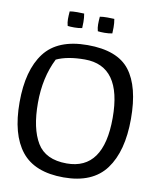

<svg xmlns="http://www.w3.org/2000/svg" viewBox="-96 -951 838 1035"><g transform="rotate(10 323.5 -433.0)"><path d="M327 -65Q529 -65 529 -349.5Q529 -634 327 -634Q232 -634 172 -606Q118 -499 118 -359.5Q118 -220 164.5 -142.5Q211 -65 327 -65ZM20 -346Q20 -522 92.5 -617.5Q165 -713 328.5 -713Q492 -713 559.5 -625.5Q627 -538 627 -361Q627 -184 554.5 -86Q482 12 323.5 12Q165 12 92.5 -79Q20 -170 20 -346ZM283 -798Q263 -794 240.5 -794Q218 -794 204 -796Q199 -814 199 -832.5Q199 -851 201 -875Q216 -878 242 -878Q268 -878 280 -877Q284 -855 284 -831.5Q284 -808 283 -798ZM448 -798Q428 -794 405.5 -794Q383 -794 369 -796Q364 -814 364 -832.5Q364 -851 366 -875Q381 -878 407 -878Q433 -878 445 -877Q449 -855 449 -831.5Q449 -808 448 -798Z"/></g></svg>

Font: Inika
Style: Regular
Weight: 400
Designer: Constanza Artigas Preller
Foundry: Constanza Artigas Preller
Version: Version 1.001